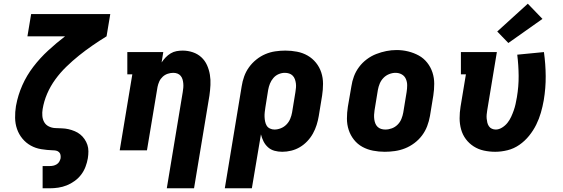

<svg xmlns="http://www.w3.org/2000/svg" viewBox="-20 -811 3040 1036"><path d="M210 205V85H248Q258 85 267.5 83Q277 81 286 75.5Q295 70 300 61Q305 52 307 43Q308 34 306.5 25Q305 16 298.5 10Q292 4 283.5 2Q275 0 265 0Q234 -1 203 -6Q172 -11 146 -25.5Q120 -40 101 -63Q82 -86 72 -114.5Q62 -143 61.5 -175Q61 -207 66 -238Q66 -239 66.5 -240.5Q67 -242 67 -243Q77 -298 100.5 -351Q124 -404 160 -451Q196 -498 240 -538.5Q284 -579 331 -615H128L148 -735H575L555 -615Q516 -591 479 -565.5Q442 -540 406.5 -511.5Q371 -483 338 -451Q305 -419 278.5 -382.5Q252 -346 234.5 -305.5Q217 -265 210 -222Q207 -204 208.5 -185.5Q210 -167 218.5 -152Q227 -137 243 -129Q259 -121 277 -120Q295 -119 313.5 -118.5Q332 -118 349.5 -114Q367 -110 383.5 -103Q400 -96 413 -85.5Q426 -75 436 -60.5Q446 -46 451.5 -29.5Q457 -13 457 5.5Q457 24 454 43Q450 66 441.5 88.5Q433 111 418.5 130.5Q404 150 383.5 165Q363 180 340.5 189Q318 198 294.5 201.5Q271 205 248 205Z M880 205 966 -314Q968 -326 969 -337.5Q970 -349 969 -360.5Q968 -372 965 -382.5Q962 -393 955 -401.5Q948 -410 937.5 -414Q927 -418 915 -418Q900 -418 885 -413Q870 -408 858 -397Q846 -386 839.5 -371.5Q833 -357 830 -342L773 0H626L694 -410H667V-530H861L852 -474Q862 -489 874 -501.5Q886 -514 901 -523Q916 -532 932.5 -535Q949 -538 965 -538Q994 -538 1020.5 -529Q1047 -520 1066.5 -502Q1086 -484 1097 -459.5Q1108 -435 1112.5 -408Q1117 -381 1115.5 -352Q1114 -323 1110 -295L1027 205Z M1193 205 1284 -345Q1288 -372 1297.5 -398.5Q1307 -425 1323.5 -448Q1340 -471 1363 -489.5Q1386 -508 1412 -519Q1438 -530 1465.5 -534Q1493 -538 1520 -538Q1552 -538 1583 -532Q1614 -526 1640 -511Q1666 -496 1685 -472.5Q1704 -449 1713.5 -420Q1723 -391 1723 -359Q1723 -327 1718 -295L1700 -185Q1696 -161 1688.5 -137Q1681 -113 1668.5 -90.5Q1656 -68 1638 -49Q1620 -30 1598 -17Q1576 -4 1551.5 2Q1527 8 1503 8Q1481 8 1461 2.5Q1441 -3 1426 -16.5Q1411 -30 1402 -48Q1393 -66 1388 -86L1339 205ZM1461 -112Q1478 -112 1495.5 -119Q1513 -126 1526 -139.5Q1539 -153 1546 -170Q1553 -187 1556 -204L1574 -314Q1576 -326 1577 -338Q1578 -350 1576.5 -361.5Q1575 -373 1571 -384Q1567 -395 1559 -403Q1551 -411 1540 -414.5Q1529 -418 1517 -418Q1500 -418 1483.5 -411Q1467 -404 1455 -390Q1443 -376 1436.5 -359.5Q1430 -343 1427 -326L1412 -232Q1410 -219 1408.5 -206Q1407 -193 1407.5 -180.5Q1408 -168 1410.5 -155.5Q1413 -143 1419 -133Q1425 -123 1436.5 -117.5Q1448 -112 1461 -112Z M2056 8Q2024 8 1993 2Q1962 -4 1935.5 -18.5Q1909 -33 1890 -57Q1871 -81 1861.5 -110Q1852 -139 1852 -171Q1852 -203 1857 -235L1876 -345Q1880 -373 1890 -399.5Q1900 -426 1917.5 -449.5Q1935 -473 1959 -491Q1983 -509 2010 -519.5Q2037 -530 2064.5 -535.5Q2092 -541 2120 -541Q2152 -541 2182.5 -533.5Q2213 -526 2239.5 -511.5Q2266 -497 2285 -473Q2304 -449 2313.5 -420Q2323 -391 2323 -359Q2323 -327 2318 -295L2300 -185Q2295 -157 2285 -130.5Q2275 -104 2257.5 -80.5Q2240 -57 2216 -39Q2192 -21 2165.5 -10.5Q2139 0 2111 4Q2083 8 2056 8ZM2059 -112Q2077 -112 2094.5 -118.5Q2112 -125 2125.5 -138.5Q2139 -152 2146 -169.5Q2153 -187 2156 -204L2174 -314Q2177 -333 2177 -351Q2177 -369 2170 -385Q2163 -401 2148 -409.5Q2133 -418 2114 -418Q2097 -418 2079.5 -411Q2062 -404 2049 -390.5Q2036 -377 2029 -360Q2022 -343 2019 -326L2001 -216Q1999 -204 1998.5 -191.5Q1998 -179 1999.5 -167.5Q2001 -156 2005 -145.5Q2009 -135 2017 -127Q2025 -119 2036 -115.5Q2047 -112 2059 -112Z M2652 8Q2621 8 2591 1.5Q2561 -5 2536 -21Q2511 -37 2493.5 -60.5Q2476 -84 2468 -113Q2460 -142 2460 -173Q2460 -204 2465 -235L2494 -410H2467V-530H2661L2609 -216Q2607 -204 2606 -193Q2605 -182 2606 -171Q2607 -160 2609.5 -149.5Q2612 -139 2618 -130Q2624 -121 2634 -116.5Q2644 -112 2655 -112Q2672 -112 2689 -122.5Q2706 -133 2718 -148Q2730 -163 2738 -180.5Q2746 -198 2752 -215Q2758 -232 2762 -250Q2766 -268 2769 -286Q2779 -345 2778.5 -402Q2778 -459 2771 -516L2915 -530Q2924 -465 2924.5 -400.5Q2925 -336 2914 -270Q2908 -236 2898.5 -203Q2889 -170 2873.5 -138.5Q2858 -107 2835 -78.5Q2812 -50 2782.5 -29.5Q2753 -9 2719 -0.5Q2685 8 2652 8ZM2723 -579 2663 -641 2828 -791 2907 -709Z"/></svg>

Font: Iosevka Curly Slab HvEx
Style: Italic
Weight: 900
Width: 7
Italic angle: -9°
Monospace: yes
Designer: Belleve Invis
Foundry: Belleve Invis
Version: Version 11.1.0; ttfautohint (v1.8.3)